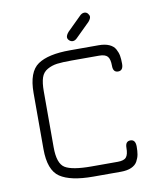

<svg xmlns="http://www.w3.org/2000/svg" viewBox="-88 -872 795 943"><g transform="rotate(-10 309.5 -400.5)"><path d="M438.5 0H300.8Q187.5 0 135.3 -35.2Q83 -70.3 83 -175.8V-455.1Q83 -560.5 134.8 -595.7Q186.5 -630.9 294.9 -630.9H438.5Q469.7 -630.9 490.7 -621.6Q511.7 -612.3 521 -595.2Q530.3 -578.1 533.2 -561.5Q536.1 -544.9 536.1 -521.5Q536.1 -487.3 510.7 -487.3Q485.4 -487.3 485.4 -519.5Q485.4 -553.7 473.6 -566.9Q461.9 -580.1 431.6 -580.1H294.9Q248 -580.1 221.7 -576.7Q195.3 -573.2 172.9 -560.5Q150.4 -547.9 142.1 -522.5Q133.8 -497.1 133.8 -455.1V-175.8Q133.8 -94.7 168.9 -72.8Q204.1 -50.8 300.8 -50.8H431.6Q462.9 -50.8 474.1 -64.5Q485.4 -78.1 485.4 -111.3Q485.4 -143.6 510.7 -143.6Q536.1 -143.6 536.1 -108.4Q536.1 -85.9 533.2 -69.3Q530.3 -52.7 521 -35.6Q511.7 -18.6 490.7 -9.3Q469.7 0 438.5 0ZM409.2 -752.9 340.8 -685.5Q329.1 -672.9 317.4 -672.9Q307.6 -672.9 299.8 -680.2Q292 -687.5 292 -696.3Q292 -707 304.7 -721.7L372.1 -788.1Q383.8 -800.8 396.5 -800.8Q407.2 -800.8 414.1 -792.5Q420.9 -784.2 420.9 -776.4Q420.9 -766.6 409.2 -752.9Z"/></g></svg>

Font: Jura
Style: Book
Weight: 400
Version: Version 2.3